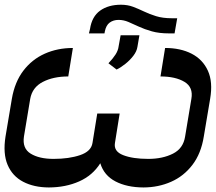

<svg xmlns="http://www.w3.org/2000/svg" viewBox="-125 -769 931 828"><path d="M567.1 -439.3 587 -562.1Q653.1 -562.1 701.2 -537.5Q749.3 -512.8 771.5 -464.1Q793.7 -415.5 781.2 -342.7L753.9 -180.4Q742.2 -106.9 704.9 -58.1Q667.6 -9.2 612.9 14.9Q558.2 39.1 494 39.4Q422.2 39.1 372.9 13.3Q323.5 -12.4 307.5 -65Q274.5 -12.4 216.4 13.3Q158.4 39.1 85.6 39.4Q21.3 39.1 -25 14.9Q-71.4 -9.2 -92.2 -58.1Q-112.9 -106.9 -101.2 -180.4L-73.9 -342.7Q-61.4 -415.5 -24.3 -464.1Q12.8 -512.8 68 -537.5Q123.2 -562.1 189.3 -562.1L169.4 -439.3Q105.1 -439.3 59.7 -415.8Q14.2 -392.4 5.3 -342.7L-21.7 -180.4Q-29.5 -128.9 7.3 -106.4Q44 -83.8 106.2 -83.8Q172.6 -83.8 220.3 -100Q268.1 -116.1 273.8 -152.3L294.4 -279.5H391L370.7 -152.3Q364.7 -116.1 406.1 -100Q447.4 -83.8 514.2 -83.8Q576.3 -83.8 620.9 -106.4Q665.5 -128.9 673.3 -180.4L700.3 -342.7Q709.2 -392.8 670.5 -416Q631.7 -439.3 567.1 -439.3ZM616.5 -690.3H639.2L627.8 -625H603.7Q561.1 -625 529.7 -633.9Q498.2 -642.8 473.9 -654.1Q449.6 -665.5 428.6 -674.4Q407.7 -683.2 386.4 -683.2Q364 -683.2 348.2 -671.7Q332.4 -660.2 327.1 -633.5L325.6 -625H258.5L263.1 -643.8Q271.3 -697.8 306.8 -723.2Q342.3 -748.6 396.7 -748.6Q425.4 -748.6 448.9 -739.7Q472.3 -730.8 495.9 -719.5Q519.5 -708.1 548.3 -699.2Q577.1 -690.3 616.5 -690.3ZM377.8 -469.1 342.7 -496.1Q361.9 -516.3 373.2 -533.9Q384.6 -551.5 386.7 -570L395.2 -616.8H476.2L467.7 -567.1Q464.8 -547.6 449.9 -528.2Q435 -508.9 415.3 -493.3Q395.6 -477.6 377.8 -469.1Z"/></svg>

Font: Inter Light  BETA
Style: Italic
Weight: 300
Italic angle: 9.39999°
Designer: Rasmus Andersson
Foundry: rsms
Version: Version 3.011;git-f93a4a705